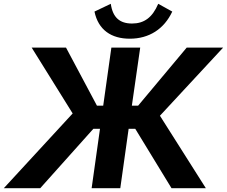

<svg xmlns="http://www.w3.org/2000/svg" viewBox="-125 -992 1196 1012"><path d="M358 0H509L553 -313H588L779 0H960L718 -382L1051 -741H859L603 -435H570L614 -741H462L419 -435H386L223 -741H42L258 -394L-105 0H87L367 -313H402ZM571 -868C506 -868 469 -900 459 -972L373 -931C393 -834 462 -788 559 -788C661 -788 740 -839 783 -931L709 -972C678 -899 634 -868 571 -868Z"/></svg>

Font: Cheyenne Sans
Style: Bold Italic
Weight: 700
Italic angle: -8.13011°
Designer: The Public Sans project authors (U.S. Web Design System), Libre Franklin designed by Pablo Impallari and Rodrigo Fuenzal
Foundry: The Cheyenne Sans Project Authors
Version: Version 2.007